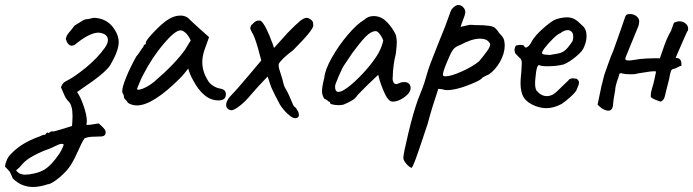

<svg xmlns="http://www.w3.org/2000/svg" viewBox="-130 -446 2762 765"><path d="M-79 265Q-88 243 -91 238.5Q-94 234 -110 218Q-110 211 -105.5 198Q-101 185 -94 176Q-51 125 27 98Q29 97 35.5 94Q42 91 48 91Q51 91 53 87.5Q55 84 57 82.5Q59 81 63 84Q66 83 70.5 79.5Q75 76 81 78Q82 79 113.5 69.5Q145 60 157 56Q159 30 159 16Q159 -28 142 -43Q132 -53 124.5 -71.5Q117 -90 113 -98Q118 -116 134 -123Q166 -139 211.5 -176Q257 -213 288 -256Q300 -273 300 -286Q300 -312 263 -316Q226 -316 166 -266Q158 -264 156 -264Q140 -264 132 -291Q134 -301 139 -308.5Q144 -316 154 -327L167 -344Q173 -347 184 -354.5Q195 -362 202.5 -366Q210 -370 220 -370Q224 -370 232 -372.5Q240 -375 245 -375Q292 -373 319 -339Q343 -308 343 -278Q343 -244 309 -186Q288 -154 198 -94L177 -79Q189 -64 202.5 -26Q216 12 216 37Q216 43 214 51Q222 53 240.5 49.5Q259 46 264 46Q268 50 275.5 57Q283 64 287 69.5Q291 75 291 80V83Q291 88 287.5 92Q284 96 279 97Q274 98 262 98Q249 98 234 99Q219 100 207 105Q200 115 193 129.5Q186 144 183 151Q169 184 153 210Q137 236 107 261Q94 272 81 280Q68 288 61 288Q28 299 2 299Q-45 299 -79 265ZM-31 250Q-15 250 7 245Q29 240 45 231Q75 213 106 167Q119 147 124 130Q121 127 116 127Q109 127 99 132Q89 137 86 138Q82 140 76.5 142.5Q71 145 63 148Q34 158 3.5 174.5Q-27 191 -42 209Q-52 222 -66 233Q-54 248 -41 248Q-41 250 -31 250Z M364 -57Q364 -68 359 -74Q357 -76 357 -83Q357 -99 372.5 -137.5Q388 -176 413 -221Q419 -227 428.5 -242Q438 -257 441 -259Q441 -263 444 -266.5Q447 -270 451 -270V-276Q451 -285 484 -319.5Q517 -354 538 -367Q563 -384 589 -384Q607 -384 620 -374Q625 -368 666 -331L703 -298L685 -248Q676 -221 676 -199Q676 -161 698 -126Q703 -115 718 -105Q733 -95 748 -93Q770 -89 770 -71Q770 -51 752 -47Q748 -46 740 -46Q681 -46 638 -129Q634 -135 627.5 -151Q621 -167 620 -173Q614 -165 605 -154Q596 -143 588 -135Q479 -26 416 -26Q396 -26 380 -36Q377 -42 370.5 -48.5Q364 -55 364 -57ZM484 -120Q570 -194 608 -249L630 -285Q620 -306 609 -315.5Q598 -325 589 -325Q568 -325 523 -272.5Q478 -220 441 -149Q432 -132 425 -114.5Q418 -97 416 -92Q416 -87 426.5 -89Q437 -91 452.5 -99Q468 -107 484 -120Z M1058 -1Q1061 7 1061 12Q1061 24 1047 25Q1036 26 1016.5 8Q997 -10 985 -30L970 -59V-58Q967 -65 957.5 -84Q948 -103 946 -112Q939 -135 936 -141Q892 -95 872 -71Q849 -43 827.5 -26Q806 -9 795 -7Q785 -6 778 -12Q771 -18 771 -28Q771 -43 787 -62Q813 -88 863 -148L911 -205L899 -250Q884 -303 874 -317Q867 -330 867 -334Q867 -337 872 -347L874 -348Q881 -356 887 -360Q893 -364 900 -364Q906 -364 909 -363Q919 -356 932 -329.5Q945 -303 954 -277V-278L962 -255L1016 -315Q1048 -348 1064.5 -361.5Q1081 -375 1092 -375Q1100 -375 1112 -365Q1118 -361 1118 -346Q1123 -331 1037 -245Q1016 -230 1000 -214.5Q984 -199 980 -190L981 -187Q979 -183 982.5 -171Q986 -159 989.5 -148.5Q993 -138 995 -131L1001 -107Q1003 -101 1005.5 -96.5Q1008 -92 1010 -89Q1018 -75 1020 -69V-70Q1025 -58 1038 -28Q1042 -21 1043 -21Q1049 -17 1051 -13Q1052 -11 1054.5 -7Q1057 -3 1058 -1Z M1220 -27Q1207 -27 1196 -29.5Q1185 -32 1185 -36Q1185 -39 1184 -40Q1183 -41 1180 -41Q1179 -42 1174 -46Q1169 -50 1162 -53Q1153 -67 1153 -83Q1153 -100 1162 -136Q1165 -168 1192 -216Q1219 -264 1255.5 -307Q1292 -350 1321 -367Q1336 -382 1359 -382Q1377 -382 1393 -373Q1407 -365 1422.5 -346Q1438 -327 1447 -307Q1451 -292 1451 -278Q1451 -263 1447 -231Q1442 -213 1438.5 -187Q1435 -161 1435 -142Q1433 -128 1437 -119.5Q1441 -111 1448 -111Q1453 -111 1459 -114Q1469 -119 1481 -119Q1492 -119 1499 -113Q1506 -107 1506 -95Q1506 -77 1481.5 -59Q1457 -41 1435 -41Q1420 -41 1407.5 -64.5Q1395 -88 1383 -125L1377 -148L1334 -107L1311 -84Q1295 -68 1293 -65Q1282 -46 1238 -29Q1228 -27 1220 -27ZM1358 -204Q1389 -245 1397 -285Q1393 -297 1384 -309Q1375 -321 1368 -322Q1348 -322 1326 -299Q1304 -276 1274 -235L1241 -186Q1235 -178 1220 -143.5Q1205 -109 1205 -102Q1205 -80 1218 -80Q1228 -80 1241 -88Q1265 -102 1300 -137Q1335 -172 1358 -204Z M1477 183Q1477 168 1497 84.5Q1517 1 1536 -51Q1537 -55 1549 -84Q1561 -113 1572 -154Q1580 -183 1614 -267L1643 -339L1666 -402Q1669 -410 1676.5 -416.5Q1684 -423 1690 -425Q1692 -426 1697 -426Q1711 -426 1721 -410Q1724 -404 1724 -398Q1724 -388 1712 -359L1705 -339L1741 -347Q1755 -347 1764 -346Q1800 -346 1809 -344Q1831 -343 1840.5 -336Q1850 -329 1859 -314Q1877 -297 1879 -284Q1881 -272 1881 -265Q1881 -233 1862 -199.5Q1843 -166 1817 -149Q1807 -145 1800 -141Q1793 -137 1791 -136Q1789 -128 1745.5 -110.5Q1702 -93 1674 -89Q1664 -87 1651 -87Q1640 -87 1634 -90Q1622 -92 1618.5 -92Q1615 -92 1615 -88Q1590 -14 1574 47Q1539 153 1527 185.5Q1515 218 1510 223Q1499 219 1488 205.5Q1477 192 1477 183ZM1646 -142Q1667 -142 1710.5 -161.5Q1754 -181 1779 -202Q1800 -227 1811.5 -243.5Q1823 -260 1823 -269Q1823 -273 1819 -277Q1809 -292 1783 -292Q1750 -292 1704 -267Q1684 -260 1675.5 -248.5Q1667 -237 1660 -220Q1653 -203 1649 -194Q1633 -156 1635 -146Q1636 -142 1646 -142Z M1944 -115Q1944 -133 1947 -157L1949 -193Q1949 -202 1947 -207Q1945 -212 1938 -218Q1936 -220 1928 -228Q1920 -236 1921 -241L1920 -246Q1920 -253 1922.5 -259Q1925 -265 1928 -265Q1931 -265 1936 -266.5Q1941 -268 1945 -267Q1959 -267 1959 -261Q1963 -253 1972.5 -259.5Q1982 -266 1991 -285Q2005 -307 2032.5 -331.5Q2060 -356 2078 -366Q2085 -370 2101 -373.5Q2117 -377 2129 -377Q2147 -377 2160.5 -369Q2174 -361 2188 -346Q2207 -332 2207 -302Q2207 -281 2197 -259Q2193 -244 2165.5 -221Q2138 -198 2115 -189Q2087 -182 2051 -182Q2027 -182 2020 -186Q2008 -193 2003 -132Q2002 -125 2002 -113Q2002 -96 2007 -86Q2008 -85 2014 -78.5Q2020 -72 2029 -67.5Q2038 -63 2048 -63Q2057 -63 2062 -65Q2073 -68 2083 -76.5Q2093 -85 2111 -103Q2127 -119 2134 -125Q2139 -134 2154 -134Q2158 -134 2168 -132Q2177 -125 2177 -117Q2177 -109 2167 -87Q2162 -77 2142.5 -59.5Q2123 -42 2108 -32Q2077 -15 2046 -15Q2027 -15 2002 -24Q1970 -37 1957 -57.5Q1944 -78 1944 -115ZM2151 -282Q2154 -290 2154 -298Q2154 -313 2148 -319Q2141 -326 2132 -326Q2118 -326 2103 -314Q2093 -311 2073.5 -292Q2054 -273 2040 -254.5Q2026 -236 2031 -233Q2029 -230 2041 -228.5Q2053 -227 2061 -227Q2071 -229 2090 -232Q2109 -235 2121.5 -245.5Q2134 -256 2151 -282Z M2577 -361Q2591 -361 2601.5 -352.5Q2612 -344 2612 -331Q2612 -329 2610 -321Q2613 -334 2589 -278Q2565 -222 2563 -218V-215Q2577 -215 2581.5 -206.5Q2586 -198 2585 -184Q2576 -182 2568 -177Q2560 -172 2555 -172Q2552 -172 2548 -169Q2544 -166 2543 -162Q2541 -158 2536 -131L2518 -59Q2516 -52 2511 -47Q2506 -42 2502 -41Q2498 -42 2486.5 -46.5Q2475 -51 2471 -53.5Q2467 -56 2463 -59V-65Q2463 -79 2468 -94Q2476 -118 2484 -161Q2476 -164 2444 -158.5Q2412 -153 2409 -153Q2403 -150 2385 -150Q2356 -150 2344 -155L2338 -152Q2336 -143 2332 -132Q2321 -101 2321 -86Q2319 -72 2317 -63Q2315 -53 2313 -33Q2312 -5 2294 -5Q2283 -5 2270 -13Q2263 -17 2251 -29L2267 -106Q2270 -115 2273.5 -131Q2277 -147 2281 -157L2292 -188Q2304 -223 2314 -245Q2314 -245 2335 -304Q2338 -311 2348.5 -342.5Q2359 -374 2361 -379Q2365 -390 2377 -390Q2393 -391 2404.5 -382.5Q2416 -374 2417 -362Q2417 -359 2416 -352.5Q2415 -346 2414 -343L2362 -216V-208Q2366 -205 2376 -205Q2384 -205 2400.5 -208Q2417 -211 2421 -211Q2430 -212 2448 -213Q2466 -214 2484 -214Q2498 -214 2499 -213L2510 -245Q2526 -294 2544 -324Q2545 -327 2548 -335.5Q2551 -344 2555 -355Q2566 -361 2577 -361Z"/></svg>

Font: Caveat
Style: Regular
Weight: 400
Designer: Pablo Impallari
Foundry: Pablo Impallari
Version: Version 1.500; ttfautohint (v1.6)